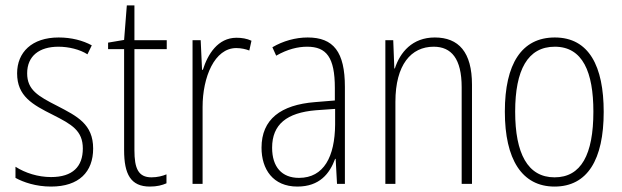

<svg xmlns="http://www.w3.org/2000/svg" viewBox="-20 -677 2292 707"><path d="M323 -130C323 -220 264 -249 191 -287C120 -323 80 -346 80 -407C80 -471 125 -505 195 -505C233 -505 274 -495 302 -477L318 -510C285 -528 243 -539 196 -539C97 -539 43 -484 43 -407C43 -323 99 -292 175 -254C244 -219 285 -196 285 -130C285 -64 248 -25 168 -25C120 -25 73 -40 37 -63V-22C66 -6 112 10 168 10C271 10 323 -44 323 -130Z M538 -24C489 -24 475 -57 475 -124V-496H594V-529H475V-657H447L437 -530L378 -520V-496H437V-124C437 -36 461 10 532 10C558 10 577 5 593 -2V-35C579 -29 559 -24 538 -24Z M851 -538C782 -538 745 -477 727 -420H724L719 -529H689V0H726V-283C726 -393 770 -500 850 -500C868 -500 885 -496 898 -491L906 -527C889 -535 870 -538 851 -538Z M1113 -539C1068 -539 1022 -526 983 -503L997 -472C1039 -496 1077 -505 1111 -505C1182 -505 1213 -466 1213 -353V-307L1140 -301C1014 -291 943 -238 943 -133C943 -54 985 10 1075 10C1157 10 1194 -38 1214 -92H1216L1221 0H1250V-357C1250 -486 1208 -539 1113 -539ZM1143 -271 1214 -276V-218C1213 -101 1173 -22 1081 -22C1018 -22 982 -62 982 -133C982 -219 1036 -262 1143 -271Z M1581 -539C1498 -539 1453 -484 1434 -425H1432L1428 -529H1399V0H1436V-302C1436 -439 1494 -505 1577 -505C1642 -505 1680 -461 1680 -356V0H1718V-365C1718 -485 1669 -539 1581 -539Z M2203 -265C2203 -433 2149 -539 2023 -539C1901 -539 1839 -442 1839 -266C1839 -90 1902 10 2022 10C2143 10 2203 -89 2203 -265ZM1877 -266C1877 -419 1923 -505 2023 -505C2126 -505 2165 -411 2165 -266C2165 -108 2120 -24 2022 -24C1923 -24 1877 -112 1877 -266Z"/></svg>

Font: Noto Sans Thai Looped Condensed ExtraLight
Style: Regular
Weight: 200
Width: 3
Designer: Sasikarn Vongin, Ben Mitchell
Foundry: The Fontpad Ltd
Version: Version 1.001